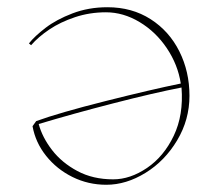

<svg xmlns="http://www.w3.org/2000/svg" viewBox="-20 -501 604 531"><path d="M504 -236Q504 -170 470 -113Q436 -56 382.5 -23Q329 10 274 10Q224 10 180.5 -11.5Q137 -33 107.5 -70Q78 -107 70 -152L80 -166Q143 -189 272 -221.5Q401 -254 480 -270Q472 -322 441.5 -367.5Q411 -413 366 -440Q321 -467 273 -467Q228 -467 187.5 -453.5Q147 -440 116.5 -419.5Q86 -399 66 -376L60 -381Q76 -401 106 -424Q136 -447 180.5 -464Q225 -481 277 -481Q345 -481 396.5 -448Q448 -415 476 -359Q504 -303 504 -236ZM87 -158Q97 -121 124 -86Q151 -51 194 -28Q237 -5 293 -5Q340 -5 386.5 -36.5Q433 -68 460.5 -125.5Q488 -183 482 -259Q405 -244 292.5 -215Q180 -186 87 -158Z"/></svg>

Font: TMT Limkin
Style: Regular
Weight: 400
Designer: Gabriel Drozdov
Version: Version 1.000;Glyphs 3.1.2 (3151)